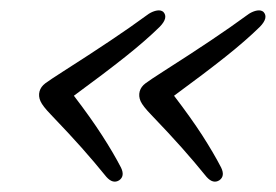

<svg xmlns="http://www.w3.org/2000/svg" viewBox="-20 -421 530 369"><path d="M56 -245.5Q58.5 -254.5 67.2 -261Q76 -267.5 101 -283.5Q153.5 -317 192 -342.8Q230.5 -368.5 266 -394.5Q274 -399.5 281.8 -400.8Q289.5 -402 294 -398Q304 -387 287 -369.5Q260 -343 221 -312Q182 -281 122 -237Q154.5 -194.5 176.2 -160.8Q198 -127 212.5 -99Q220.5 -82.5 209 -74.5Q197 -67 184.5 -81Q161 -110 137 -137Q113 -164 78 -200.5Q62 -217 57.8 -226.5Q53.5 -236 56 -245.5ZM248.5 -245.5Q251 -254.5 259.8 -261Q268.5 -267.5 293.5 -283.5Q346 -317 384.5 -342.8Q423 -368.5 458.5 -394.5Q466.5 -399.5 474.2 -400.8Q482 -402 486.5 -398Q496.5 -387 479.5 -369.5Q452.5 -343 413.5 -312Q374.5 -281 314.5 -237Q347 -194.5 368.8 -160.8Q390.5 -127 405 -99Q413 -82.5 401.5 -74.5Q389.5 -67 377 -81Q353.5 -110 329.5 -137Q305.5 -164 270.5 -200.5Q254.5 -217 250.2 -226.5Q246 -236 248.5 -245.5Z"/></svg>

Font: Fraunces 72pt SuperSoft Light
Style: Italic
Weight: 300
Italic angle: -16°
Version: Version 1.000;[b76b70a41]